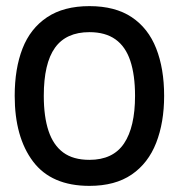

<svg xmlns="http://www.w3.org/2000/svg" viewBox="-20 -593 585 627"><path d="M272 14Q148 14 88 -65.5Q28 -145 28 -280Q28 -369 53.5 -434.5Q79 -500 133.5 -536.5Q188 -573 272 -573Q356 -573 410 -537Q464 -501 490 -435Q516 -369 516 -280Q516 -193 490 -126.5Q464 -60 410 -23Q356 14 272 14ZM272 -71Q349 -71 385 -124.5Q421 -178 421 -280Q421 -348 405.5 -394.5Q390 -441 357 -464.5Q324 -488 272 -488Q196 -488 159.5 -437Q123 -386 123 -280Q123 -212 138.5 -165.5Q154 -119 186.5 -95Q219 -71 272 -71Z"/></svg>

Font: Darker Grotesque
Style: Bold
Weight: 700
Designer: Gabriel Lam
Foundry: TypeRant
Version: Version 1.000;gftools[0.9.28]